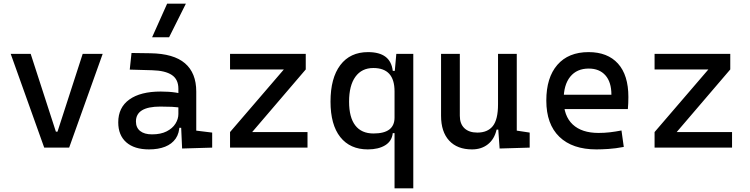

<svg xmlns="http://www.w3.org/2000/svg" viewBox="-20 -815 4142 1060"><path d="M224.1 0 39.1 -517.6H149.4L288.6 -87.9H297.4L436.5 -517.6H546.9L361.8 0Z M985.4 4.9 978.5 -148.4 964.8 -191.4V-325.2Q964.8 -377 928.5 -401.1Q892.1 -425.3 820.3 -427.2L696.3 -430.7L706.1 -522.5L810.5 -521Q939 -519 1001.2 -465.6Q1063.5 -412.1 1063.5 -309.6V-93.8L1151.4 -83V0ZM802.7 9.8Q721.7 9.8 677.2 -29.3Q632.8 -68.4 632.8 -139.6Q632.8 -221.7 694.1 -265.6Q755.4 -309.6 867.2 -309.6Q913.6 -309.6 950 -304Q986.3 -298.3 1014.6 -287.1L993.2 -216.8Q960.4 -224.1 929.2 -225.3Q897.9 -226.6 865.2 -226.6Q730.5 -226.6 730.5 -144.5Q730.5 -110.4 753.7 -91.8Q776.9 -73.2 819.3 -73.2Q867.7 -73.2 900.1 -89.8Q932.6 -106.4 948.7 -132.3Q964.8 -158.2 964.8 -185.5V-242.2L995.1 -109.4H954.1L970.7 -125Q970.7 -80.1 950 -50Q929.2 -20 891.6 -5.1Q854 9.8 802.7 9.8ZM819.8 -609.4 902.8 -794.9H1006.3L913.6 -609.4Z M1321.3 -26.4 1250 -85.9 1596.7 -489.3 1668 -431.6ZM1250 0V-85.9H1677.7V0ZM1250 -431.6V-517.6H1668V-431.6Z M2010.7 9.8Q1912.6 9.8 1858.6 -58.3Q1804.7 -126.5 1804.7 -253.9Q1804.7 -384.3 1858.9 -455.8Q1913.1 -527.3 2011.7 -527.3Q2074.2 -527.3 2108.2 -501.7Q2142.1 -476.1 2148.4 -423.8H2188.5L2158.2 -310.5Q2158.2 -375.5 2128.9 -407.5Q2099.6 -439.5 2041 -439.5Q1977.1 -439.5 1942.1 -391.1Q1907.2 -342.8 1907.2 -253.9Q1907.2 -167 1941.4 -122.6Q1975.6 -78.1 2042 -78.1Q2100.6 -78.1 2129.4 -100.1Q2158.2 -122.1 2158.2 -166V-222.7L2193.4 -80.1H2148.4Q2143.6 -35.6 2106.4 -12.9Q2069.3 9.8 2010.7 9.8ZM2158.2 224.6V-408.2L2168 -517.6H2261.7V224.6Z M2585.9 9.8Q2504.4 9.8 2459.7 -38.8Q2415 -87.4 2415 -175.8V-517.6H2518.6V-175.8Q2518.6 -131.3 2543.9 -107.2Q2569.3 -83 2615.2 -83Q2671.9 -83 2700.7 -118.9Q2729.5 -154.8 2729.5 -239.3L2755.9 -99.6H2721.7Q2709.5 -46.9 2673.8 -18.6Q2638.2 9.8 2585.9 9.8ZM2738.3 4.9 2729.5 -119.1V-210H2833V-93.8L2904.3 -83V0ZM2729.5 -146.5V-517.6H2833V-175.8Z M3272.5 9.8Q3140.1 9.8 3068.1 -59.8Q2996.1 -129.4 2996.1 -259.8Q2996.1 -386.7 3057.1 -457Q3118.2 -527.3 3229.5 -527.3Q3334.5 -527.3 3391.8 -463.9Q3449.2 -400.4 3449.2 -279.3Q3449.2 -243.7 3446.3 -212.9H3083V-292H3355.5Q3355.5 -361.8 3322.3 -399.2Q3289.1 -436.5 3230.5 -436.5Q3164.6 -436.5 3128.2 -391.6Q3091.8 -346.7 3091.8 -264.6Q3091.8 -174.8 3141.8 -127.9Q3191.9 -81.1 3284.2 -81.1Q3316.4 -81.1 3347.7 -84.7Q3378.9 -88.4 3411.1 -94.7L3423.8 -3.9Q3377.9 4.9 3339.8 7.3Q3301.8 9.8 3272.5 9.8Z M3665 -26.4 3593.8 -85.9 3940.4 -489.3 4011.7 -431.6ZM3593.8 0V-85.9H4021.5V0ZM3593.8 -431.6V-517.6H4011.7V-431.6Z"/></svg>

Font: Cascadia Mono
Style: Regular
Weight: 400
Monospace: yes
Designer: Aaron Bell
Foundry: Saja Typeworks
Version: Version 2102.003